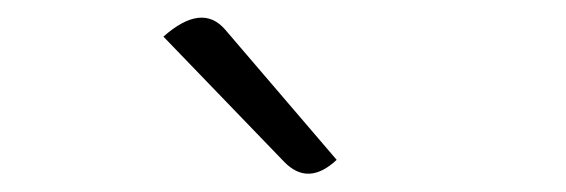

<svg xmlns="http://www.w3.org/2000/svg" viewBox="-20 -844 634 215"><path d="M357 -665Q325 -635 298 -663L163 -803Q206 -841 232 -811L357 -665Z"/></svg>

Font: Swei Half Moon CJK SC
Style: Light
Weight: 300
Version: Version 2.071